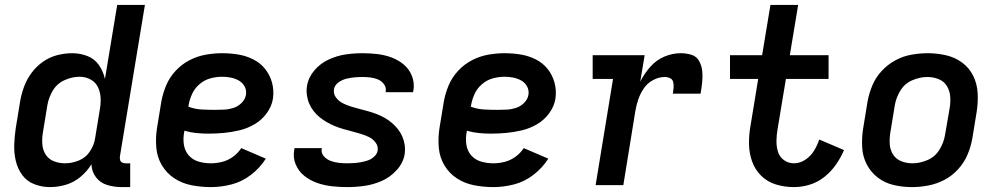

<svg xmlns="http://www.w3.org/2000/svg" viewBox="-20 -755 4072 783"><path d="M184 8Q216 8 248.5 -1.5Q281 -11 308 -33.5Q335 -56 353 -85Q354 -55 371.5 -32Q389 -9 417.5 -0.5Q446 8 476 8H511V-89H492Q485 -89 478.5 -92Q472 -95 470 -102Q468 -109 469 -117L571 -735H458L408 -433Q401 -464 383.5 -489.5Q366 -515 336.5 -526.5Q307 -538 274 -538Q244 -538 213 -530Q182 -522 155 -503Q128 -484 108.5 -457.5Q89 -431 78 -401Q67 -371 62 -341L44 -231Q39 -197 38 -163.5Q37 -130 44.5 -98.5Q52 -67 70.5 -41.5Q89 -16 119.5 -4Q150 8 184 8ZM245 -89Q221 -89 199.5 -97.5Q178 -106 166 -125Q154 -144 152.5 -167.5Q151 -191 155 -215L173 -325Q178 -356 195 -385Q212 -414 243 -428Q274 -442 305 -442Q329 -442 350 -430.5Q371 -419 380.5 -397.5Q390 -376 390.5 -351.5Q391 -327 386 -302L368 -192Q364 -164 347 -138Q330 -112 301.5 -100.5Q273 -89 245 -89Z M840 8Q882 8 924.5 -3Q967 -14 1003.5 -42Q1040 -70 1064 -108L964 -151Q951 -131 930.5 -116Q910 -101 886.5 -95Q863 -89 840 -89Q814 -89 790 -96Q766 -103 750 -121Q734 -139 730 -164.5Q726 -190 731 -215L732 -222Q755 -215 780 -212.5Q805 -210 830 -210Q862 -210 893.5 -213Q925 -216 956.5 -223.5Q988 -231 1017.5 -248Q1047 -265 1067.5 -293Q1088 -321 1093 -352Q1098 -386 1089.5 -417.5Q1081 -449 1061.5 -473.5Q1042 -498 1013.5 -512.5Q985 -527 952.5 -532.5Q920 -538 886 -538Q853 -538 819 -532Q785 -526 753 -509.5Q721 -493 696 -466Q671 -439 657.5 -406.5Q644 -374 638 -341L620 -231Q614 -191 617.5 -152Q621 -113 640.5 -80.5Q660 -48 691.5 -27.5Q723 -7 761.5 0.5Q800 8 840 8ZM859 -307Q830 -307 802 -308.5Q774 -310 748 -320L749 -325Q753 -349 763.5 -372Q774 -395 794 -412Q814 -429 838 -435.5Q862 -442 886 -442Q904 -442 921.5 -438.5Q939 -435 954 -426.5Q969 -418 977.5 -402.5Q986 -387 983 -368Q980 -350 965.5 -335.5Q951 -321 932.5 -315Q914 -309 895.5 -308Q877 -307 859 -307Z M1396 8Q1431 8 1466.5 3Q1502 -2 1536.5 -17Q1571 -32 1597.5 -61Q1624 -90 1630 -125Q1633 -145 1630.5 -163Q1628 -181 1621 -197.5Q1614 -214 1603 -228Q1592 -242 1578.5 -253.5Q1565 -265 1549.5 -274Q1534 -283 1517 -289.5Q1500 -296 1482.5 -301Q1465 -306 1447 -310.5Q1429 -315 1411.5 -320.5Q1394 -326 1378 -334Q1362 -342 1350.5 -357Q1339 -372 1342 -391Q1342 -391 1342 -391Q1342 -391 1342 -391Q1345 -408 1360.5 -419Q1376 -430 1392.5 -434Q1409 -438 1425.5 -439.5Q1442 -441 1458 -441Q1475 -441 1491 -439Q1507 -437 1521.5 -431Q1536 -425 1546 -411.5Q1556 -398 1553 -382Q1553 -380 1552 -379H1664Q1665 -383 1666 -386Q1671 -417 1660 -445Q1649 -473 1627 -491.5Q1605 -510 1577 -520.5Q1549 -531 1519 -534.5Q1489 -538 1458 -538Q1424 -538 1389.5 -533Q1355 -528 1321 -512.5Q1287 -497 1262.5 -468.5Q1238 -440 1232 -405Q1229 -386 1231.5 -367.5Q1234 -349 1241 -332.5Q1248 -316 1259 -302Q1270 -288 1283.5 -277Q1297 -266 1312.5 -257Q1328 -248 1345 -241Q1362 -234 1379.5 -229Q1397 -224 1414.5 -219.5Q1432 -215 1450 -209.5Q1468 -204 1484 -196.5Q1500 -189 1511.5 -174Q1523 -159 1520 -140Q1517 -126 1505 -115.5Q1493 -105 1479.5 -100.5Q1466 -96 1452 -93.5Q1438 -91 1424 -90Q1410 -89 1396 -89Q1378 -89 1361 -91Q1344 -93 1328 -99Q1312 -105 1300.5 -118Q1289 -131 1292 -149L1293 -151H1181Q1180 -148 1180 -144Q1174 -113 1186 -84.5Q1198 -56 1221.5 -37.5Q1245 -19 1273.5 -9Q1302 1 1333 4.5Q1364 8 1396 8Z M1992 8Q2034 8 2076.5 -3Q2119 -14 2155.5 -42Q2192 -70 2216 -108L2116 -151Q2103 -131 2082.5 -116Q2062 -101 2038.5 -95Q2015 -89 1992 -89Q1966 -89 1942 -96Q1918 -103 1902 -121Q1886 -139 1882 -164.5Q1878 -190 1883 -215L1884 -222Q1907 -215 1932 -212.5Q1957 -210 1982 -210Q2014 -210 2045.5 -213Q2077 -216 2108.5 -223.5Q2140 -231 2169.5 -248Q2199 -265 2219.5 -293Q2240 -321 2245 -352Q2250 -386 2241.5 -417.5Q2233 -449 2213.5 -473.5Q2194 -498 2165.5 -512.5Q2137 -527 2104.5 -532.5Q2072 -538 2038 -538Q2005 -538 1971 -532Q1937 -526 1905 -509.5Q1873 -493 1848 -466Q1823 -439 1809.5 -406.5Q1796 -374 1790 -341L1772 -231Q1766 -191 1769.5 -152Q1773 -113 1792.5 -80.5Q1812 -48 1843.5 -27.5Q1875 -7 1913.5 0.5Q1952 8 1992 8ZM2011 -307Q1982 -307 1954 -308.5Q1926 -310 1900 -320L1901 -325Q1905 -349 1915.5 -372Q1926 -395 1946 -412Q1966 -429 1990 -435.5Q2014 -442 2038 -442Q2056 -442 2073.5 -438.5Q2091 -435 2106 -426.5Q2121 -418 2129.5 -402.5Q2138 -387 2135 -368Q2132 -350 2117.5 -335.5Q2103 -321 2084.5 -315Q2066 -309 2047.5 -308Q2029 -307 2011 -307Z M2409 0H2522L2571 -302Q2575 -326 2583 -349.5Q2591 -373 2605.5 -394.5Q2620 -416 2643.5 -428.5Q2667 -441 2691 -441Q2703 -441 2713 -436Q2723 -431 2725.5 -420Q2728 -409 2727 -397Q2726 -385 2724 -373H2837Q2841 -396 2843.5 -419Q2846 -442 2844 -464Q2842 -486 2831.5 -505.5Q2821 -525 2800 -531.5Q2779 -538 2756 -538Q2722 -538 2689 -524Q2656 -510 2631.5 -482Q2607 -454 2591 -422L2609 -530H2397V-433H2480Z M3218 8Q3250 8 3282.5 -2Q3315 -12 3342 -33.5Q3369 -55 3389 -83.5Q3409 -112 3422 -143L3321 -186Q3313 -162 3299.5 -140Q3286 -118 3264 -103.5Q3242 -89 3218 -89Q3195 -89 3177 -102Q3159 -115 3152.5 -136.5Q3146 -158 3146.5 -181.5Q3147 -205 3151 -228L3185 -433H3359V-530H3201L3235 -735H3122L3088 -530H2957V-433H3072L3041 -244Q3034 -206 3034.5 -168.5Q3035 -131 3047 -97Q3059 -63 3084.5 -38Q3110 -13 3145 -2.5Q3180 8 3218 8Z M3699 8Q3732 8 3766 1.5Q3800 -5 3831.5 -21.5Q3863 -38 3887.5 -65Q3912 -92 3925.5 -124Q3939 -156 3945 -189L3963 -299Q3969 -337 3967 -375Q3965 -413 3949 -445.5Q3933 -478 3904 -499.5Q3875 -521 3838.5 -529.5Q3802 -538 3764 -538Q3731 -538 3697 -532Q3663 -526 3631.5 -509Q3600 -492 3575.5 -465.5Q3551 -439 3537.5 -406.5Q3524 -374 3518 -341L3500 -231Q3494 -193 3496 -155Q3498 -117 3514.5 -85Q3531 -53 3559.5 -31Q3588 -9 3624.5 -0.5Q3661 8 3699 8ZM3701 -89Q3677 -89 3655.5 -97.5Q3634 -106 3622 -125Q3610 -144 3608.5 -167.5Q3607 -191 3611 -215L3629 -325Q3634 -356 3651.5 -385Q3669 -414 3700 -427.5Q3731 -441 3762 -441Q3786 -441 3807.5 -432.5Q3829 -424 3841 -405Q3853 -386 3855 -362.5Q3857 -339 3853 -315L3834 -205Q3829 -174 3811.5 -145Q3794 -116 3763 -102.5Q3732 -89 3701 -89Z"/></svg>

Font: Iosevka Sparkle Semibold
Style: Italic
Weight: 600
Italic angle: -9°
Designer: Belleve Invis
Foundry: Belleve Invis
Version: Version 4.5.0; ttfautohint (v1.8.3)